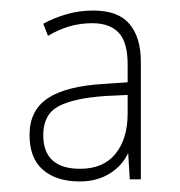

<svg xmlns="http://www.w3.org/2000/svg" viewBox="-20 -742 342 364"><path d="M157 -722Q204 -722 225.5 -696.5Q247 -671 247 -625V-402H226L223 -452Q212 -428 188 -413Q164 -398 131 -398Q87 -398 61.5 -420Q36 -442 36 -486Q36 -533 71 -556Q106 -579 178 -583L222 -586V-620Q222 -662 205 -680Q188 -698 155 -698Q132 -698 111.5 -692Q91 -686 71 -674L62 -697Q82 -708 106 -715Q130 -722 157 -722ZM180 -560Q120 -556 91 -540.5Q62 -525 62 -486Q62 -422 132 -422Q176 -422 199 -450.5Q222 -479 222 -527V-562Z"/></svg>

Font: Noto Sans Bengali SemiCondensed Thin
Style: Regular
Weight: 100
Width: 4
Designer: Joana Ranito - Universal Thirst; Jelle Bosma - Monotype Design Team
Foundry: Universal Thirst ehf.
Version: Version 3.000; ttfautohint (v1.8.4.7-5d5b)